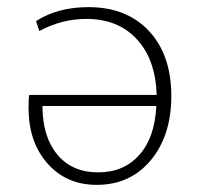

<svg xmlns="http://www.w3.org/2000/svg" viewBox="-20 -511 563 538"><path d="M228 -491Q335 -491 397.5 -424Q460 -357 460 -242Q460 -131 402.5 -62Q345 7 251 7Q166 7 113 -53Q60 -113 60 -209Q60 -236 62 -245H419Q416 -344 363.5 -401Q311 -458 222 -458Q153 -458 90 -424L81 -452Q142 -491 228 -491ZM255 -28Q327 -28 370.5 -77Q414 -126 418 -214H99Q99 -128 140.5 -78Q182 -28 255 -28Z"/></svg>

Font: Cantarell Light
Style: Regular
Weight: 300
Designer: Dave Crossland, Nikolaus Waxweiler, Florian Fecher, Jacques Le Bailly, Eben Sorkin, Alexei Vanyashin, Alexios Zavras, Em
Version: Version 0.303